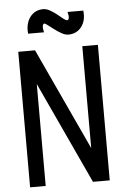

<svg xmlns="http://www.w3.org/2000/svg" viewBox="-66 -1083 731 1129"><g transform="rotate(-5 300.0 -518.5)"><path d="M65 0V-800H164L535 0H443V-800H535V0H436L65 -800H157V0ZM367 -875Q350 -875 329 -886.5Q308 -898 287.5 -913.5Q267 -929 252 -940.5Q237 -952 233 -952Q224 -952 222 -937.5Q220 -923 226 -901H132Q126 -960 154.5 -998.5Q183 -1037 233 -1037Q251 -1037 272 -1025.5Q293 -1014 312 -998.5Q331 -983 345.5 -971.5Q360 -960 367 -960Q377 -960 378.5 -973.5Q380 -987 374 -1008H467Q474 -950 445.5 -912.5Q417 -875 367 -875Z"/></g></svg>

Font: Victor Mono Thin SemiBold
Style: Regular
Weight: 600
Monospace: yes
Version: Version 1.561;gftools[0.9.30]